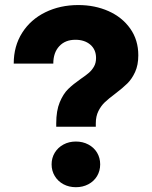

<svg xmlns="http://www.w3.org/2000/svg" viewBox="-20 -741 611 772"><path d="M304.7 -423.8Q325.7 -438 337.9 -448.7Q350.1 -459.5 358.2 -473.9Q366.2 -488.3 366.2 -507.8Q366.2 -541.5 343.3 -561.3Q320.3 -581.1 283.2 -581.1Q242.2 -581.1 218.3 -555.2Q194.3 -529.3 194.3 -485.4H35.2Q35.2 -555.7 69.1 -609.1Q103 -662.6 162.4 -691.7Q221.7 -720.7 294.9 -720.7Q361.3 -720.7 416.3 -696.3Q471.2 -671.9 503.7 -626Q536.1 -580.1 536.1 -518.6Q536.1 -479.5 523.2 -451.4Q510.3 -423.3 491.9 -405.3Q473.6 -387.2 443.4 -364.3Q416.5 -344.2 401.4 -329.8Q386.2 -315.4 375.7 -294.4Q365.2 -273.4 365.2 -245.1V-231.4H206.1V-245.1Q206.1 -295.9 220.2 -329.8Q234.4 -363.8 254.2 -383.1Q273.9 -402.3 304.7 -423.8ZM187.5 -80.1Q187.5 -106 200.2 -127Q212.9 -147.9 235.1 -159.9Q257.3 -171.9 285.2 -171.9Q313 -171.9 335.4 -159.9Q357.9 -147.9 370.4 -127Q382.8 -106 382.8 -80.1Q382.8 -54.2 370.4 -33.2Q357.9 -12.2 335.4 -0.2Q313 11.7 285.2 11.7Q257.3 11.7 235.1 -0.2Q212.9 -12.2 200.2 -33.2Q187.5 -54.2 187.5 -80.1Z"/></svg>

Font: Wanted Sans ExtraBold
Style: Regular
Weight: 800
Designer: Original Design by Kil Hyung-jin and Kang Hanbin, Wanted Lab, Inc; Hangeul from Source Han Sans by Jang Soo-young and Ka
Foundry: Wanted Lab, Inc.
Version: Version 1.003